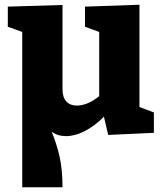

<svg xmlns="http://www.w3.org/2000/svg" viewBox="-20 -561 701 811"><path d="M569 -109 630 -86V0L437 9L419 -68Q379 -28 337.5 -7Q296 14 259 14Q224 14 198 -5Q219 45 231.5 100Q244 155 244 230H74V-426L13 -448V-533L244 -540V-185Q244 -150 260 -132.5Q276 -115 305 -115Q326 -115 350.5 -125Q375 -135 399 -155V-426L339 -448V-533L569 -541Z"/></svg>

Font: Bitter Pro ExtraBold
Style: Regular
Weight: 800
Designer: Sol Matas, and Bitter project Authors
Foundry: Sol Matas
Version: Version 1.010